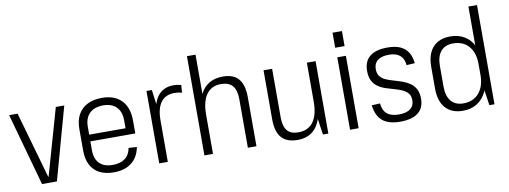

<svg xmlns="http://www.w3.org/2000/svg" viewBox="-61 -1071 3735 1410"><g transform="rotate(-10 1807.0 -366.5)"><path d="M9 -540H72L213 -45H216L357 -540H420L270 0H159Z M695 7Q632 7 588.5 -15.5Q545 -38 522 -82Q499 -126 499 -189V-351Q499 -413 523 -457Q547 -501 592.5 -524Q638 -547 701 -547Q795 -547 846.5 -494Q898 -441 898 -342V-247H551V-297H845L834 -270V-356Q834 -421 799 -456Q764 -491 701 -491Q635 -491 599 -455.5Q563 -420 563 -355V-182Q563 -116 597.5 -82Q632 -48 695 -48Q753 -48 787.5 -74Q822 -100 831 -151L892 -147Q878 -72 827 -32.5Q776 7 695 7Z M1033 -540H1073L1097 -362V0H1033ZM1074 -326Q1074 -434 1115.5 -490.5Q1157 -547 1236 -547Q1250 -547 1264 -545Q1278 -543 1292 -539L1288 -482Q1262 -490 1233 -490Q1166 -490 1131.5 -444.5Q1097 -399 1097 -309Z M1694 -361Q1694 -430 1666 -462.5Q1638 -495 1580 -495Q1509 -495 1471.5 -443Q1434 -391 1434 -290L1403 -224V-285Q1403 -414 1454.5 -480.5Q1506 -547 1604 -547Q1682 -547 1720 -502.5Q1758 -458 1758 -365V0H1694ZM1370 -740H1434V-359V0H1370Z M1970 -178Q1970 -111 1996.5 -79Q2023 -47 2080 -47Q2153 -47 2191 -99Q2229 -151 2229 -250L2255 -316V-255Q2255 -127 2207 -60Q2159 7 2065 7Q1984 7 1945 -37.5Q1906 -82 1906 -174V-540H1970ZM2294 0H2254L2229 -168V-540H2294Z M2520 -540V0H2456V-540ZM2523 -724V-612H2453V-724Z M2830 6Q2744 6 2699 -31.5Q2654 -69 2644 -149L2706 -152Q2711 -99 2741.5 -73.5Q2772 -48 2830 -48Q2885 -48 2914.5 -70Q2944 -92 2944 -134Q2944 -167 2928 -186Q2912 -205 2886.5 -216.5Q2861 -228 2830 -236.5Q2799 -245 2768 -255Q2737 -265 2711 -282.5Q2685 -300 2669.5 -328.5Q2654 -357 2654 -403Q2654 -475 2699 -511Q2744 -547 2831 -547Q2886 -547 2923.5 -531Q2961 -515 2982.5 -482Q3004 -449 3009 -399L2947 -395Q2943 -444 2914 -468.5Q2885 -493 2832 -493Q2777 -493 2748 -470.5Q2719 -448 2719 -405Q2719 -372 2734.5 -352Q2750 -332 2776 -320.5Q2802 -309 2833 -300.5Q2864 -292 2895 -281Q2926 -270 2951.5 -253Q2977 -236 2993 -207.5Q3009 -179 3009 -134Q3009 -65 2963.5 -29.5Q2918 6 2830 6Z M3298 7Q3214 7 3168.5 -44Q3123 -95 3123 -190V-350Q3123 -445 3168.5 -496Q3214 -547 3299 -547Q3360 -547 3405 -519.5Q3450 -492 3474.5 -440Q3499 -388 3499 -316V-228Q3499 -156 3474 -103Q3449 -50 3404 -21.5Q3359 7 3298 7ZM3310 -46Q3384 -46 3426.5 -95.5Q3469 -145 3469 -231V-311Q3469 -397 3426.5 -445Q3384 -493 3310 -493Q3251 -493 3219 -455.5Q3187 -418 3187 -346V-192Q3187 -122 3219 -84Q3251 -46 3310 -46ZM3469 -175V-740H3533V0H3495Z"/></g></svg>

Font: Pathway Extreme SemiCondensed ExtraLight
Style: Regular
Weight: 250
Width: 4
Version: Version 1.001;gftools[0.9.26]